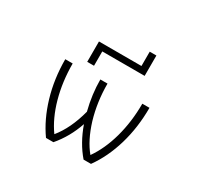

<svg xmlns="http://www.w3.org/2000/svg" viewBox="-173 -1071 1347 1292"><g transform="rotate(30 500.0 -425.0)"><path d="M640.6 -739.3V-850.6H692.4V-692.4H363.3V-581.1H310.5V-739.3ZM362.3 -48.8Q437.5 -140.6 476.6 -289.1Q446.3 -409.2 446.3 -522.5H502Q502 -379.9 540 -252Q579.1 -125 642.6 -48.8Q704.1 -135.7 738.3 -258.8Q772.5 -382.8 772.5 -522.5H828.1Q828.1 -370.1 788.6 -235.4Q749 -100.6 675.8 1H618.2Q543.9 -85 501 -207Q460.9 -88.9 383.8 1H326.2Q253.9 -100.6 213.9 -235.8Q173.8 -371.1 173.8 -522.5H231.4Q231.4 -382.8 265.6 -258.8Q299.8 -135.7 362.3 -48.8Z"/></g></svg>

Font: Gen Shin Gothic Monospace Light
Style: Regular
Weight: 300
Designer: [Source Han Sans]
Ryoko NISHIZUKA  (kana & ideographs); Paul D. Hunt (Latin, Greek & Cyrillic); Wenlong ZHANG  (bopomofo
Version: Version 1.002.20150607